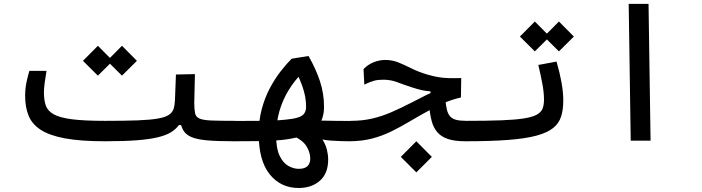

<svg xmlns="http://www.w3.org/2000/svg" viewBox="-20 -713 3556 973"><path d="M512.2 2.9Q388.7 2.9 309.6 -11.7Q230.5 -26.4 186.3 -55.2Q142.1 -84 124.8 -127Q107.4 -169.9 107.4 -226.6Q107.4 -264.2 114.3 -296.6Q121.1 -329.1 128.9 -354H215.8Q210.4 -322.8 206.5 -293.9Q202.6 -265.1 202.6 -244.6Q202.6 -206.1 211.9 -178.7Q221.2 -151.4 251.7 -134Q282.2 -116.7 344.2 -108.6Q406.2 -100.6 512.2 -100.6Q611.8 -100.6 676.8 -103Q741.7 -105.5 779.5 -112.1Q817.4 -118.7 835.7 -130.9Q854 -143.1 859.9 -161.9Q865.7 -180.7 866.7 -207.5L871.6 -335.4L967.8 -337.4L964.4 -189.9Q963.9 -148.4 955.3 -127.7Q946.8 -106.9 935.5 -97.4Q924.3 -87.9 915.5 -79.6L886.7 -79.1Q871.6 -58.6 847.2 -43.2Q822.8 -27.8 781 -17.6Q739.3 -7.3 674.1 -2.2Q608.9 2.9 512.2 2.9ZM1166 2.9Q1082 2.9 1030 -1.7Q978 -6.3 949.7 -18.6Q921.4 -30.8 908.7 -53Q896 -75.2 890.6 -110.8L964.4 -189.9Q964.8 -156.7 968.8 -138.4Q972.7 -120.1 991.2 -112.1Q1009.8 -104 1052 -102.3Q1094.2 -100.6 1171.9 -100.6Q1190.4 -100.6 1199.5 -91.3Q1208.5 -82 1208.5 -56.2Q1208.5 -22 1196 -9.5Q1183.6 2.9 1166 2.9ZM598.1 -329.6 522.5 -404.8 598.1 -481 673.8 -404.8ZM476.1 -329.6 400.4 -404.8 476.1 -481 551.8 -404.8Z M1493.7 239.7Q1402.3 239.7 1346.7 170.2Q1291 100.6 1291 -34.7Q1291 -102.1 1306.4 -159.7Q1321.8 -217.3 1346.9 -264.9Q1372.1 -312.5 1401.1 -350.1Q1430.2 -387.7 1458 -415.5L1543.5 -429.2Q1580.6 -364.7 1601.3 -302Q1622.1 -239.3 1622.1 -170.9Q1622.1 -113.8 1592.5 -75.4Q1563 -37.1 1498.5 -20Q1455.1 -8.8 1409.9 -3.9Q1364.7 1 1306.6 2Q1248.5 2.9 1166 2.9Q1150.9 2.9 1144.3 -8.8Q1137.7 -20.5 1137.7 -56.2Q1137.7 -84 1147.2 -92Q1156.7 -100.1 1171.9 -100.1Q1247.1 -100.1 1299.8 -100.6Q1352.5 -101.1 1390.9 -103.5Q1429.2 -106 1460.4 -110.8Q1502.9 -117.7 1517.1 -132.3Q1531.2 -147 1531.2 -170.9Q1531.2 -197.8 1526.4 -224.1Q1521.5 -250.5 1511 -279.5Q1500.5 -308.6 1483.9 -342.8L1512.2 -344.7Q1472.2 -304.2 1442.4 -255.6Q1412.6 -207 1396 -149.7Q1379.4 -92.3 1379.4 -25.4Q1379.4 40 1397.2 76.7Q1415 113.3 1441.4 127.9Q1467.8 142.6 1494.1 142.6Q1523.9 142.6 1538.1 129.2Q1552.2 115.7 1552.2 90.3Q1552.2 60.1 1533.9 29.5Q1515.6 -1 1471.2 -22L1498.5 -106.4Q1551.8 -103 1617.7 -101.6Q1683.6 -100.1 1757.8 -100.1Q1782.2 -100.1 1794.4 -93.5Q1806.6 -86.9 1806.6 -58.1Q1806.6 -18.1 1793.9 -7.6Q1781.2 2.9 1752 2.9Q1711.9 2.9 1661.1 -0.2Q1610.4 -3.4 1574.2 -17.1L1577.6 -39.6Q1601.6 -25.9 1616 -2.9Q1630.4 20 1636.7 45.9Q1643.1 71.8 1643.1 95.2Q1643.1 166 1601.1 202.9Q1559.1 239.7 1493.7 239.7Z M2337.9 2.9Q2283.7 2.9 2249.5 -8.8Q2215.3 -20.5 2195.8 -43.5Q2176.3 -66.4 2167.5 -100.1Q2158.7 -133.8 2154.8 -177.7L2236.8 -209.5Q2239.7 -177.7 2244.9 -156.7Q2250 -135.7 2261 -123.3Q2272 -110.8 2291.7 -105.7Q2311.5 -100.6 2343.8 -100.6Q2356.4 -100.6 2364.5 -98.1Q2372.6 -95.7 2376.5 -88.4Q2380.4 -81.1 2380.4 -65.9Q2380.4 -24.4 2367.9 -10.7Q2355.5 2.9 2337.9 2.9ZM1748 2.9Q1736.3 2.9 1730 -9.3Q1723.6 -21.5 1723.6 -51.3Q1723.6 -74.7 1732.4 -87.6Q1741.2 -100.6 1757.8 -100.6Q1814.5 -100.6 1863.5 -111.6Q1912.6 -122.6 1962.4 -144Q2012.2 -165.5 2070.8 -195.8Q2110.4 -216.3 2135.7 -229Q2161.1 -241.7 2185.3 -251Q2209.5 -260.3 2244.6 -270.5L2246.1 -237.8L2161.6 -231.9V-250Q2138.7 -251.5 2117.7 -256.1Q2096.7 -260.7 2063.5 -271.5Q2023.9 -284.7 1991.7 -296.9Q1959.5 -309.1 1921.9 -309.1Q1895 -309.1 1875.2 -303.7Q1855.5 -298.3 1826.2 -284.2L1822.3 -362.8Q1845.2 -386.7 1874.5 -397.9Q1903.8 -409.2 1932.1 -409.2Q1968.3 -409.2 1999.3 -396.5Q2030.3 -383.8 2064.9 -366.5Q2099.6 -349.1 2145 -335.4Q2176.3 -326.2 2201.7 -322Q2227.1 -317.9 2254.2 -317.1Q2281.2 -316.4 2317.4 -317.4L2315.9 -219.2Q2291.5 -213.4 2270.5 -206.5Q2249.5 -199.7 2225.3 -189.2Q2201.2 -178.7 2167 -160.2Q2107.9 -128.4 2058.8 -99.1Q2009.8 -69.8 1962.9 -46.9Q1916 -23.9 1864.3 -10.5Q1812.5 2.9 1748 2.9ZM2089.8 160.6 2011.2 82 2089.8 2.9 2168.5 82Z M2337.9 2.9Q2328.6 2.9 2325.2 -11.5Q2321.8 -25.9 2321.8 -52.7Q2321.8 -78.6 2328.6 -89.6Q2335.4 -100.6 2343.8 -100.6Q2449.7 -100.6 2520.5 -103.3Q2591.3 -106 2634.5 -112.8Q2677.7 -119.6 2700 -131.8Q2722.2 -144 2729.5 -162.6Q2736.8 -181.2 2736.8 -208Q2736.8 -244.1 2728.5 -288.6Q2720.2 -333 2708 -383.8L2800.3 -400.9Q2816.9 -343.8 2825.7 -294.7Q2834.5 -245.6 2834.5 -203.6Q2834.5 -157.7 2823.7 -123Q2813 -88.4 2783.4 -64.5Q2753.9 -40.5 2698.7 -25.6Q2643.6 -10.7 2555.2 -3.9Q2466.8 2.9 2337.9 2.9ZM2812.5 -452.6 2736.8 -527.8 2812.5 -604 2888.2 -527.8ZM2690.4 -452.6 2614.7 -527.8 2690.4 -604 2766.1 -527.8Z M3176.3 0 3166 -693.4H3266.6L3276.9 0Z"/></svg>

Font: Cascadia Code
Style: Regular
Weight: 400
Designer: Aaron Bell
Foundry: Saja Typeworks
Version: Version 2404.023